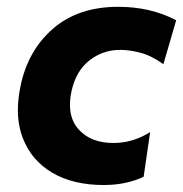

<svg xmlns="http://www.w3.org/2000/svg" viewBox="-20 -532 538 564"><path d="M285 11.5Q194.5 11.5 133.2 -24.8Q72 -61 47 -126.5Q32.5 -164 32.5 -209Q32.5 -242.5 40.5 -280Q62 -384 136 -448Q210 -512 327 -512Q422.5 -512 497.5 -472.5L460 -343.5Q424 -369 392.2 -377.2Q360.5 -385.5 333 -385.5Q282.5 -385.5 243 -354.8Q203.5 -324 190.5 -266Q185.5 -243.5 185.5 -224Q185.5 -180.5 210.5 -152.5Q246 -112 313.5 -112Q370.5 -112 421 -144L402 -13Q381.5 -2.5 351.2 4.5Q321 11.5 285 11.5Z"/></svg>

Font: Heraclito
Style: Bold Italic
Weight: 700
Italic angle: -12°
Designer: Kostas Bartsokas (font) & Cristiano Sobral (main changes)
Foundry: Kostas Bartsokas (font) & Cristiano Sobral (main changes)
Version: Version 1.00;July 8, 2020;FontCreator 13.0.0.2655 64-bit